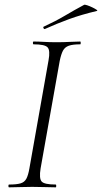

<svg xmlns="http://www.w3.org/2000/svg" viewBox="-20 -803 437 823"><path d="M19 0Q16 0 16 -6Q16 -12 19 -12Q51 -12 68 -17Q85 -22 93 -37Q101 -52 106 -81L188 -544Q196 -587 184 -600Q172 -613 124 -613Q121 -613 121 -619Q121 -625 124 -625Q144 -625 169 -623.5Q194 -622 222 -622Q254 -622 279.5 -623.5Q305 -625 324 -625Q326 -625 326 -619Q326 -613 324 -613Q292 -613 275 -607Q258 -601 250 -586Q242 -571 236 -542L154 -81Q147 -38 158.5 -25Q170 -12 219 -12Q221 -12 221 -6Q221 0 219 0Q199 0 174 -1Q149 -2 118 -2Q90 -2 64.5 -1Q39 0 19 0ZM173 -679Q169 -677 166.5 -682.5Q164 -688 168 -689Q218 -712 258.5 -736Q299 -760 340 -782Q343 -784 353.5 -780.5Q364 -777 375.5 -771.5Q387 -766 393.5 -761.5Q400 -757 395 -756Q328 -740 276 -721Q224 -702 173 -679Z"/></svg>

Font: Cormorant Garamond Light
Style: Italic
Weight: 300
Italic angle: -10°
Designer: Christian Thalmann (Catharsis Fonts)
Foundry: Catharsis Fonts
Version: Version 4.001